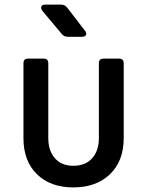

<svg xmlns="http://www.w3.org/2000/svg" viewBox="-20 -805 640 835"><path d="M299 10Q199 10 140.5 -47.5Q82 -105 82 -204V-530Q82 -550 102 -550H170Q190 -550 190 -530V-205Q190 -149 219 -116.5Q248 -84 299 -84Q351 -84 380.5 -116.5Q410 -149 410 -205V-530Q410 -550 430 -550H498Q518 -550 518 -530V-204Q518 -105 458.5 -47.5Q399 10 299 10ZM275 -645Q258 -645 248 -658L165 -757Q156 -769 160 -777Q164 -785 178 -785H245Q262 -785 272 -772L349 -672Q358 -661 354 -653Q350 -645 336 -645Z"/></svg>

Font: Pitagon Sans Mono SemiBold
Style: Regular
Weight: 600
Monospace: yes
Designer: Travis Tran
Foundry: Pitagon
Version: Version 1.001; ttfautohint (v1.8.4.7-5d5b);gftools[0.9.26]